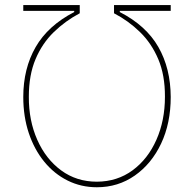

<svg xmlns="http://www.w3.org/2000/svg" viewBox="-20 -748 784 777"><path d="M74.2 -355.5Q74.2 -470.7 124.3 -557.6Q174.3 -644.5 280.3 -699.2V-704.1H74.2V-727.5H302.7V-694.3Q244.6 -663.6 197.8 -618.2Q150.9 -572.8 123.8 -508.5Q96.7 -444.3 96.7 -356.4Q96.2 -260.3 130.9 -182.1Q165.5 -104 227.8 -58.3Q290 -12.7 372.1 -12.7Q454.6 -13.2 516.6 -58.8Q578.6 -104.5 613 -182.4Q647.5 -260.3 647.5 -356.4Q647.9 -443.8 620.6 -508.3Q593.3 -572.8 546.4 -618.4Q499.5 -664.1 441.4 -694.3V-727.5H670.9V-704.1H464.8V-699.2Q571.3 -644.5 620.8 -557.9Q670.4 -471.2 670.9 -355.5Q670.9 -249.5 632.1 -167.2Q593.3 -85 525.6 -37.6Q458 9.8 372.1 9.8Q308.1 9.8 253.7 -17.3Q199.2 -44.4 158.9 -93.8Q118.7 -143.1 96.4 -209.7Q74.2 -276.4 74.2 -355.5Z"/></svg>

Font: Inter Thin
Style: Regular
Weight: 250
Designer: Rasmus Andersson
Foundry: rsms
Version: Version 4.001;git-66647c0bb